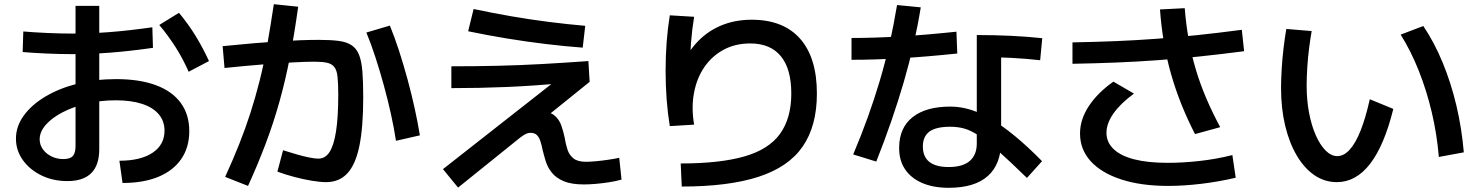

<svg xmlns="http://www.w3.org/2000/svg" viewBox="-20 -839 7040 915"><path d="M549 -73Q650 -73 707 -111Q764 -149 764 -216Q764 -262 736.5 -294.5Q709 -327 657 -344Q605 -361 532 -361Q461 -361 396 -346Q331 -331 279.5 -304.5Q228 -278 198.5 -244.5Q169 -211 169 -175Q169 -149 184.5 -127.5Q200 -106 225.5 -93.5Q251 -81 282 -81Q314 -81 327 -95.5Q340 -110 340 -143V-811H453V-128Q453 24 301 24Q233 24 177.5 -3Q122 -30 89 -76Q56 -122 56 -178Q56 -237 93.5 -288.5Q131 -340 196.5 -379Q262 -418 348.5 -440Q435 -462 533 -462Q645 -462 723 -433Q801 -404 841.5 -348.5Q882 -293 882 -214Q882 -137 844 -81.5Q806 -26 735 3.5Q664 33 564 33ZM324 -581Q265 -581 200 -584Q135 -587 88 -591L91 -689Q138 -685 202 -682Q266 -679 324 -679Q411 -679 502 -686Q593 -693 706 -709L709 -611Q596 -595 504.5 -588Q413 -581 324 -581ZM879 -497Q853 -557 817.5 -613Q782 -669 739 -720L833 -778Q877 -725 911.5 -669Q946 -613 976 -548Z M1534 29Q1507 29 1467 22.5Q1427 16 1383.5 4.5Q1340 -7 1302 -21L1329 -123Q1361 -113 1393.5 -103.5Q1426 -94 1453.5 -88.5Q1481 -83 1497 -83Q1530 -83 1550.5 -114.5Q1571 -146 1581.5 -213.5Q1592 -281 1592 -389Q1592 -442 1588.5 -473.5Q1585 -505 1573 -520Q1561 -535 1538.5 -540Q1516 -545 1477 -545Q1437 -545 1373.5 -541.5Q1310 -538 1228.5 -531.5Q1147 -525 1050 -515L1041 -619Q1200 -635 1309 -642Q1418 -649 1500 -649Q1557 -649 1594.5 -644Q1632 -639 1655.5 -623.5Q1679 -608 1691 -578Q1703 -548 1707 -498.5Q1711 -449 1711 -375Q1711 -234 1693 -145Q1675 -56 1636 -13.5Q1597 29 1534 29ZM1053 4Q1090 -77 1119.5 -151Q1149 -225 1173 -299.5Q1197 -374 1217 -453Q1237 -532 1253 -622.5Q1269 -713 1285 -819L1401 -807Q1383 -677 1361.5 -566Q1340 -455 1311.5 -353.5Q1283 -252 1246 -154Q1209 -56 1162 47ZM1867 -168Q1858 -228 1843 -296Q1828 -364 1809 -433Q1790 -502 1769 -566.5Q1748 -631 1726 -684L1838 -717Q1861 -661 1882 -596Q1903 -531 1922 -461.5Q1941 -392 1956 -323.5Q1971 -255 1981 -194Z M2163 55 2091 -33 2662 -481 2663 -443Q2525 -430 2395.5 -424.5Q2266 -419 2131 -419V-523Q2245 -523 2352 -525.5Q2459 -528 2566 -534Q2673 -540 2784 -548L2790 -449L2527 -237L2471 -242Q2475 -275 2495 -291.5Q2515 -308 2552 -308Q2599 -308 2622 -289Q2645 -270 2655 -241Q2665 -212 2671 -183Q2676 -152 2684.5 -126Q2693 -100 2713 -84Q2733 -68 2773 -68Q2790 -68 2818.5 -70.5Q2847 -73 2877.5 -77.5Q2908 -82 2931 -87L2942 17Q2913 25 2880 30Q2847 35 2816.5 37.5Q2786 40 2763 40Q2703 40 2666.5 24.5Q2630 9 2610 -16Q2590 -41 2581 -70Q2572 -99 2566 -124Q2561 -149 2555 -167Q2549 -185 2538.5 -195.5Q2528 -206 2507 -206Q2499 -206 2490 -202.5Q2481 -199 2467.5 -189.5Q2454 -180 2430 -160ZM2757 -612Q2675 -618 2583 -629Q2491 -640 2396.5 -655.5Q2302 -671 2211 -690L2237 -796Q2322 -778 2413.5 -762Q2505 -746 2596 -734.5Q2687 -723 2769 -716Z M3224 -60Q3411 -60 3527.5 -93.5Q3644 -127 3697.5 -201.5Q3751 -276 3751 -393Q3751 -511 3701 -571.5Q3651 -632 3555 -632Q3485 -632 3429.5 -602.5Q3374 -573 3337.5 -520.5Q3301 -468 3287.5 -397Q3274 -326 3288 -245L3172 -238Q3152 -360 3152 -502Q3152 -643 3172 -766L3288 -759Q3268 -639 3268 -501Q3268 -465 3269.5 -427.5Q3271 -390 3274 -354L3212 -487Q3244 -572 3294 -629Q3344 -686 3412 -715.5Q3480 -745 3562 -745Q3713 -745 3793 -654.5Q3873 -564 3873 -393Q3873 -239 3805.5 -141Q3738 -43 3595 3.5Q3452 50 3229 50Z M4501 56Q4427 56 4373.5 32.5Q4320 9 4292 -34Q4264 -77 4265 -137Q4266 -231 4329.5 -281Q4393 -331 4509 -331Q4558 -331 4606 -316Q4654 -301 4706 -270Q4758 -239 4817.5 -190Q4877 -141 4946 -71L4874 9Q4794 -69 4739.5 -117.5Q4685 -166 4646.5 -191.5Q4608 -217 4576.5 -226Q4545 -235 4509 -235Q4441 -235 4409.5 -212Q4378 -189 4378 -141Q4378 -92 4409 -67.5Q4440 -43 4501 -43Q4568 -43 4601.5 -72Q4635 -101 4635 -155V-672Q4807 -672 4947 -657L4937 -552Q4805 -567 4648 -567L4751 -642V-167Q4751 -57 4688 -0.5Q4625 56 4501 56ZM4046 -103Q4121 -280 4172.5 -453.5Q4224 -627 4255 -815L4368 -804Q4340 -630 4287 -448Q4234 -266 4156 -69ZM4038 -658Q4257 -658 4538 -688L4542 -584Q4258 -554 4038 -554Z M5547 47Q5419 47 5324.5 16.5Q5230 -14 5178.5 -70Q5127 -126 5127 -203Q5127 -270 5169 -333.5Q5211 -397 5286 -450L5384 -393Q5320 -346 5286.5 -298.5Q5253 -251 5253 -206Q5253 -161 5287 -128.5Q5321 -96 5386 -79.5Q5451 -63 5544 -63Q5618 -63 5698 -72Q5778 -81 5853 -100L5869 8Q5788 27 5704.5 37Q5621 47 5547 47ZM5675 -200Q5639 -270 5610.5 -341Q5582 -412 5561 -485.5Q5540 -559 5527 -636Q5514 -713 5508 -794L5626 -800Q5632 -723 5645 -650.5Q5658 -578 5678.5 -509Q5699 -440 5728 -372Q5757 -304 5795 -233ZM5091 -637Q5200 -639 5297 -643Q5394 -647 5489 -654Q5584 -661 5684.5 -671.5Q5785 -682 5898 -697L5909 -595Q5795 -580 5693 -569.5Q5591 -559 5495 -552Q5399 -545 5300 -541Q5201 -537 5091 -535Z M6351 29Q6292 29 6243.5 -4.5Q6195 -38 6159.5 -98.5Q6124 -159 6104.5 -240.5Q6085 -322 6085 -420Q6085 -460 6088 -510Q6091 -560 6097 -610Q6103 -660 6110 -701L6231 -691Q6225 -658 6219 -612Q6213 -566 6210 -518Q6207 -470 6207 -431Q6207 -362 6218.5 -301.5Q6230 -241 6250.5 -194.5Q6271 -148 6297.5 -121.5Q6324 -95 6353 -95Q6384 -95 6412 -125.5Q6440 -156 6464 -216.5Q6488 -277 6508 -366L6620 -320Q6577 -146 6509.5 -58.5Q6442 29 6351 29ZM6837 -91Q6828 -199 6803.5 -303Q6779 -407 6741.5 -501.5Q6704 -596 6655 -674L6763 -715Q6816 -636 6855.5 -540Q6895 -444 6920.5 -336.5Q6946 -229 6956 -113Z"/></svg>

Font: M PLUS 2 SemiBold
Style: Regular
Weight: 600
Designer: Coji Morishita
Foundry: UNDERFOREST DESIGN
Version: Version 1.001